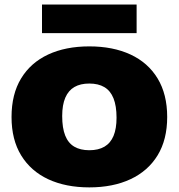

<svg xmlns="http://www.w3.org/2000/svg" viewBox="-20 -804 774 832"><path d="M367 8Q265 8 189.2 -27.2Q113.5 -62.5 71.8 -130.5Q30 -198.5 30 -297Q30 -396 71.5 -464.2Q113 -532.5 188.8 -567.8Q264.5 -603 367 -603Q469.5 -603 545.5 -567.8Q621.5 -532.5 663 -464Q704.5 -395.5 704.5 -297Q704.5 -199 663 -131Q621.5 -63 545.5 -27.5Q469.5 8 367 8ZM367 -153Q406.5 -153 432.8 -168.5Q459 -184 472 -215.2Q485 -246.5 485 -294Q485 -345 471.8 -378Q458.5 -411 432.2 -426.5Q406 -442 367 -442Q328.5 -442 302.5 -427Q276.5 -412 263 -380.8Q249.5 -349.5 249.5 -301Q249.5 -249.5 262.5 -216.8Q275.5 -184 301.8 -168.5Q328 -153 367 -153ZM162 -660.5V-784.5H572V-660.5Z"/></svg>

Font: Encode Sans SC Black
Style: Regular
Weight: 900
Version: Version 3.002